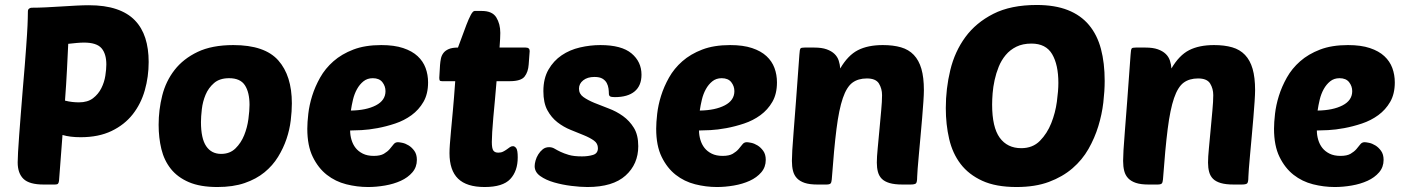

<svg xmlns="http://www.w3.org/2000/svg" viewBox="-20 -741 5640 771"><path d="M155 0Q98 0 74.5 -22.5Q51 -45 51 -89Q51 -102 52.5 -130.5Q54 -159 57 -198Q60 -237 63.5 -283Q67 -329 71 -377Q76 -436 79.5 -478.5Q83 -521 85 -551.5Q87 -582 88.5 -602.5Q90 -623 90.5 -638.5Q91 -654 91.5 -667Q92 -680 92 -695Q92 -703 97 -706.5Q102 -710 107 -710Q133 -710 164 -711.5Q195 -713 226 -715Q257 -717 286 -718.5Q315 -720 337 -720Q401 -720 447 -704.5Q493 -689 521.5 -659.5Q550 -630 563.5 -588Q577 -546 577 -492Q577 -433 561.5 -378.5Q546 -324 513 -282Q480 -240 428 -215Q376 -190 304 -190Q261 -190 231 -199L217 -15Q216 -7 213 -3.5Q210 0 201 0ZM317 -570Q304 -570 288 -568.5Q272 -567 254 -565Q252 -523 249 -463Q246 -403 241 -337Q256 -333 270.5 -331.5Q285 -330 297 -330Q332 -330 353.5 -346.5Q375 -363 387 -387Q399 -411 403 -437Q407 -463 407 -482Q407 -525 387.5 -547.5Q368 -570 317 -570Z M853 10Q784 10 738.5 -9.5Q693 -29 666 -63Q639 -97 628 -142.5Q617 -188 617 -240Q617 -300 631.5 -357.5Q646 -415 681 -460Q716 -505 773.5 -532.5Q831 -560 917 -560Q1043 -560 1097.5 -498.5Q1152 -437 1152 -326Q1152 -295 1147.5 -257.5Q1143 -220 1130.5 -183Q1118 -146 1096.5 -111Q1075 -76 1042 -49Q1009 -22 962.5 -6Q916 10 853 10ZM900 -427Q862 -427 839.5 -407.5Q817 -388 805.5 -360.5Q794 -333 790.5 -302.5Q787 -272 787 -251Q787 -185 808 -154Q829 -123 868 -123Q903 -123 925.5 -145Q948 -167 960.5 -198Q973 -229 977.5 -263Q982 -297 982 -320Q982 -370 963.5 -398.5Q945 -427 900 -427Z M1458 10Q1414 10 1370.5 -1Q1327 -12 1292.5 -39Q1258 -66 1236 -111Q1214 -156 1214 -224Q1214 -249 1218 -284Q1222 -319 1233.5 -356Q1245 -393 1265.5 -429.5Q1286 -466 1319 -495Q1352 -524 1399 -542Q1446 -560 1511 -560Q1563 -560 1599 -548Q1635 -536 1657 -515.5Q1679 -495 1689 -468Q1699 -441 1699 -410Q1699 -364 1680.5 -332Q1662 -300 1632.5 -278.5Q1603 -257 1567 -245Q1531 -233 1496 -226.5Q1461 -220 1431.5 -218.5Q1402 -217 1386 -217Q1386 -198 1391.5 -179.5Q1397 -161 1408 -147Q1419 -133 1437 -124Q1455 -115 1481 -115Q1507 -115 1521.5 -123.5Q1536 -132 1545 -142.5Q1554 -153 1560.5 -161.5Q1567 -170 1578 -170Q1583 -170 1595.5 -167.5Q1608 -165 1621 -157Q1634 -149 1644 -135Q1654 -121 1654 -99Q1654 -70 1636 -49Q1618 -28 1589.5 -15Q1561 -2 1526 4Q1491 10 1458 10ZM1477 -427Q1455 -427 1439.5 -414.5Q1424 -402 1413.5 -383Q1403 -364 1397.5 -341Q1392 -318 1389 -297Q1451 -298 1489.5 -318Q1528 -338 1528 -375Q1528 -395 1515.5 -411Q1503 -427 1477 -427Z M1974 -415Q1971 -377 1967.5 -340Q1964 -303 1961 -270Q1958 -237 1956.5 -211Q1955 -185 1955 -171Q1955 -145 1961 -136.5Q1967 -128 1981 -128Q1992 -128 2000 -132Q2008 -136 2015 -141Q2022 -146 2027.5 -150Q2033 -154 2040 -154Q2047 -154 2053 -146Q2059 -138 2059 -109Q2059 -54 2029 -22Q1999 10 1926 10Q1854 10 1819.5 -23.5Q1785 -57 1785 -126Q1785 -141 1786.5 -161.5Q1788 -182 1791 -215Q1794 -248 1798.5 -296Q1803 -344 1808 -415H1755Q1747 -415 1745.5 -418.5Q1744 -422 1744 -429L1747 -480Q1748 -493 1750.5 -505.5Q1753 -518 1760.5 -528Q1768 -538 1782 -544Q1796 -550 1819 -550Q1826 -568 1835 -593Q1844 -618 1853 -641.5Q1862 -665 1870.5 -681Q1879 -697 1886 -697H1915Q1957 -697 1973 -671Q1989 -645 1989 -609Q1989 -589 1986 -550H2091Q2107 -550 2107 -536L2103 -482Q2101 -452 2086.5 -433.5Q2072 -415 2027 -415Z M2391 -560Q2476 -560 2516 -526.5Q2556 -493 2556 -441Q2556 -397 2528.5 -374Q2501 -351 2449 -351Q2435 -351 2430 -354Q2425 -357 2425 -365Q2425 -374 2423.5 -385.5Q2422 -397 2416.5 -407.5Q2411 -418 2399.5 -425Q2388 -432 2367 -432Q2339 -432 2322 -418.5Q2305 -405 2305 -385Q2305 -364 2322.5 -351.5Q2340 -339 2366.5 -328Q2393 -317 2424 -305.5Q2455 -294 2481.5 -275Q2508 -256 2525.5 -227.5Q2543 -199 2543 -154Q2543 -82 2492 -36Q2441 10 2339 10Q2311 10 2274.5 5.5Q2238 1 2205 -8.5Q2172 -18 2149.5 -34Q2127 -50 2127 -74Q2127 -83 2130.5 -96Q2134 -109 2141.5 -121Q2149 -133 2159.5 -141.5Q2170 -150 2185 -150Q2197 -150 2207 -144Q2217 -138 2230.5 -131.5Q2244 -125 2264 -119Q2284 -113 2317 -113Q2342 -113 2361.5 -119Q2381 -125 2381 -146Q2381 -165 2365 -176.5Q2349 -188 2324.5 -198Q2300 -208 2271.5 -219.5Q2243 -231 2218.5 -250Q2194 -269 2178 -298.5Q2162 -328 2162 -375Q2162 -426 2182.5 -461.5Q2203 -497 2235.5 -519Q2268 -541 2309 -550.5Q2350 -560 2391 -560Z M2859 10Q2815 10 2771.5 -1Q2728 -12 2693.5 -39Q2659 -66 2637 -111Q2615 -156 2615 -224Q2615 -249 2619 -284Q2623 -319 2634.5 -356Q2646 -393 2666.5 -429.5Q2687 -466 2720 -495Q2753 -524 2800 -542Q2847 -560 2912 -560Q2964 -560 3000 -548Q3036 -536 3058 -515.5Q3080 -495 3090 -468Q3100 -441 3100 -410Q3100 -364 3081.5 -332Q3063 -300 3033.5 -278.5Q3004 -257 2968 -245Q2932 -233 2897 -226.5Q2862 -220 2832.5 -218.5Q2803 -217 2787 -217Q2787 -198 2792.5 -179.5Q2798 -161 2809 -147Q2820 -133 2838 -124Q2856 -115 2882 -115Q2908 -115 2922.5 -123.5Q2937 -132 2946 -142.5Q2955 -153 2961.5 -161.5Q2968 -170 2979 -170Q2984 -170 2996.5 -167.5Q3009 -165 3022 -157Q3035 -149 3045 -135Q3055 -121 3055 -99Q3055 -70 3037 -49Q3019 -28 2990.5 -15Q2962 -2 2927 4Q2892 10 2859 10ZM2878 -427Q2856 -427 2840.5 -414.5Q2825 -402 2814.5 -383Q2804 -364 2798.5 -341Q2793 -318 2790 -297Q2852 -298 2890.5 -318Q2929 -338 2929 -375Q2929 -395 2916.5 -411Q2904 -427 2878 -427Z M3501 -88Q3501 -110 3504.5 -145.5Q3508 -181 3511.5 -220.5Q3515 -260 3518.5 -297Q3522 -334 3522 -359Q3522 -385 3509.5 -405.5Q3497 -426 3461 -426Q3426 -426 3403 -409Q3380 -392 3364.5 -347Q3349 -302 3339 -223Q3329 -144 3320 -20Q3319 -8 3315 -4Q3311 0 3298 0H3262Q3231 0 3211.5 -6.5Q3192 -13 3180.5 -25Q3169 -37 3164.5 -54.5Q3160 -72 3160 -95Q3160 -110 3161.5 -137.5Q3163 -165 3167 -213.5Q3171 -262 3176.5 -336.5Q3182 -411 3190 -521Q3191 -543 3195 -547Q3198 -550 3211 -550H3250Q3280 -550 3299.5 -543Q3319 -536 3331 -524.5Q3343 -513 3348 -497.5Q3353 -482 3354 -466Q3385 -519 3425 -539.5Q3465 -560 3525 -560Q3567 -560 3598 -551Q3629 -542 3649.5 -520.5Q3670 -499 3680 -464.5Q3690 -430 3690 -379Q3690 -363 3688 -333Q3686 -303 3683 -267.5Q3680 -232 3676.5 -193.5Q3673 -155 3670 -122Q3667 -89 3665 -64Q3663 -39 3663 -31Q3663 -9 3658 -4.5Q3653 0 3636 0H3604Q3572 0 3552 -6Q3532 -12 3521 -23Q3510 -34 3505.5 -50.5Q3501 -67 3501 -88Z M4143 -721Q4216 -721 4268 -700.5Q4320 -680 4353 -640.5Q4386 -601 4401 -544.5Q4416 -488 4416 -416Q4416 -376 4410.5 -329Q4405 -282 4390.5 -234.5Q4376 -187 4351 -143Q4326 -99 4286.5 -65Q4247 -31 4192 -10.5Q4137 10 4062 10Q3979 10 3924.5 -15Q3870 -40 3837.5 -82.5Q3805 -125 3791.5 -183Q3778 -241 3778 -307Q3778 -385 3796 -459.5Q3814 -534 3856.5 -592Q3899 -650 3969 -685.5Q4039 -721 4143 -721ZM4122 -566Q4087 -566 4061.5 -553.5Q4036 -541 4018.5 -520Q4001 -499 3990.5 -473Q3980 -447 3974 -419.5Q3968 -392 3966 -366.5Q3964 -341 3964 -321Q3964 -230 3994.5 -188Q4025 -146 4081 -146Q4127 -146 4156 -175.5Q4185 -205 4201.5 -246.5Q4218 -288 4224 -332.5Q4230 -377 4230 -408Q4230 -481 4205 -523.5Q4180 -566 4122 -566Z M4831 -88Q4831 -110 4834.5 -145.5Q4838 -181 4841.5 -220.5Q4845 -260 4848.5 -297Q4852 -334 4852 -359Q4852 -385 4839.5 -405.5Q4827 -426 4791 -426Q4756 -426 4733 -409Q4710 -392 4694.5 -347Q4679 -302 4669 -223Q4659 -144 4650 -20Q4649 -8 4645 -4Q4641 0 4628 0H4592Q4561 0 4541.5 -6.5Q4522 -13 4510.5 -25Q4499 -37 4494.5 -54.5Q4490 -72 4490 -95Q4490 -110 4491.5 -137.5Q4493 -165 4497 -213.5Q4501 -262 4506.5 -336.5Q4512 -411 4520 -521Q4521 -543 4525 -547Q4528 -550 4541 -550H4580Q4610 -550 4629.5 -543Q4649 -536 4661 -524.5Q4673 -513 4678 -497.5Q4683 -482 4684 -466Q4715 -519 4755 -539.5Q4795 -560 4855 -560Q4897 -560 4928 -551Q4959 -542 4979.5 -520.5Q5000 -499 5010 -464.5Q5020 -430 5020 -379Q5020 -363 5018 -333Q5016 -303 5013 -267.5Q5010 -232 5006.5 -193.5Q5003 -155 5000 -122Q4997 -89 4995 -64Q4993 -39 4993 -31Q4993 -9 4988 -4.5Q4983 0 4966 0H4934Q4902 0 4882 -6Q4862 -12 4851 -23Q4840 -34 4835.5 -50.5Q4831 -67 4831 -88Z M5340 10Q5296 10 5252.5 -1Q5209 -12 5174.5 -39Q5140 -66 5118 -111Q5096 -156 5096 -224Q5096 -249 5100 -284Q5104 -319 5115.5 -356Q5127 -393 5147.5 -429.5Q5168 -466 5201 -495Q5234 -524 5281 -542Q5328 -560 5393 -560Q5445 -560 5481 -548Q5517 -536 5539 -515.5Q5561 -495 5571 -468Q5581 -441 5581 -410Q5581 -364 5562.5 -332Q5544 -300 5514.5 -278.5Q5485 -257 5449 -245Q5413 -233 5378 -226.5Q5343 -220 5313.5 -218.5Q5284 -217 5268 -217Q5268 -198 5273.5 -179.5Q5279 -161 5290 -147Q5301 -133 5319 -124Q5337 -115 5363 -115Q5389 -115 5403.5 -123.5Q5418 -132 5427 -142.5Q5436 -153 5442.5 -161.5Q5449 -170 5460 -170Q5465 -170 5477.5 -167.5Q5490 -165 5503 -157Q5516 -149 5526 -135Q5536 -121 5536 -99Q5536 -70 5518 -49Q5500 -28 5471.5 -15Q5443 -2 5408 4Q5373 10 5340 10ZM5359 -427Q5337 -427 5321.5 -414.5Q5306 -402 5295.5 -383Q5285 -364 5279.5 -341Q5274 -318 5271 -297Q5333 -298 5371.5 -318Q5410 -338 5410 -375Q5410 -395 5397.5 -411Q5385 -427 5359 -427Z"/></svg>

Font: PoetsenOne
Style: Regular
Weight: 400
Designer: Rodrigo Fuenzalida, Pablo Impallari
Foundry: Pablo Impallari, Rodrigo Fuenzalida
Version: Version 1.000; ttfautohint (v0.8) -G 200 -r 50